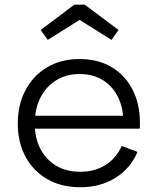

<svg xmlns="http://www.w3.org/2000/svg" viewBox="-20 -796 673 826"><path d="M326 9.5Q243.5 9.5 183 -25.5Q122.5 -60.5 89.5 -122.2Q56.5 -184 56.5 -264.5Q56.5 -346 89.8 -408.5Q123 -471 182.8 -506.5Q242.5 -542 322 -542Q402 -542 460.5 -507Q519 -472 550.5 -410Q582 -348 582 -267Q582 -257.5 581.8 -252Q581.5 -246.5 580.5 -242.5H509.5Q510 -248.5 510.2 -255.8Q510.5 -263 510.5 -272.5Q510.5 -332 487.8 -378.2Q465 -424.5 423 -451Q381 -477.5 322 -477.5Q264.5 -477.5 221 -450.2Q177.5 -423 153.5 -375.2Q129.5 -327.5 129.5 -264.5Q129.5 -203.5 153.2 -156.8Q177 -110 221 -83.5Q265 -57 325.5 -57Q388.5 -57 434.8 -86.8Q481 -116.5 503.5 -168L571.5 -142.5Q542 -72 477.2 -31.2Q412.5 9.5 326 9.5ZM102 -242.5V-298H559L580 -242.5ZM344.5 -776 490 -667 459.5 -624.5 322.5 -710.5 185.5 -624.5 155 -667 300 -776Z"/></svg>

Font: Hepta Slab ExtraLight
Style: Regular
Weight: 400
Version: Version 1.102